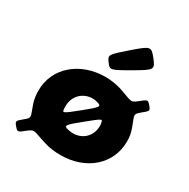

<svg xmlns="http://www.w3.org/2000/svg" viewBox="-182 -972 1134 1155"><g transform="rotate(30 385.0 -395.0)"><path d="M700 -511C678 -537 676 -537 633 -502C589 -466 591 -481 496 -512C462 -522 425 -528 387 -528C214 -528 78 -416 78 -256C78 -225 82 -196 91 -169C117 -92 129 -94 89 -62C49 -29 48 -27 70 -1C92 25 94 25 137 -10C180 -45 178 -29 273 -1C307 10 346 15 387 15C564 15 693 -98 693 -256C693 -287 688 -316 678 -342C651 -419 639 -416 680 -450C721 -483 722 -485 700 -511ZM266 -256C266 -327 319 -377 386 -377C398 -377 410 -375 422 -371C454 -361 451 -354 363 -283C275 -212 270 -210 267 -232C266 -240 266 -248 266 -256ZM386 -136C372 -136 360 -138 348 -141C316 -150 319 -157 407 -228C494 -299 498 -301 502 -279C504 -272 505 -264 505 -256C505 -186 455 -136 386 -136ZM359 -613C386 -575 390 -576 506 -643C621 -710 623 -714 579 -770C535 -825 531 -825 432 -739C333 -653 331 -650 359 -613Z"/></g></svg>

Font: Hussar Print
Style: Bold
Weight: 700
Foundry: Cannot Into Space Fonts
Version: Version 2.00